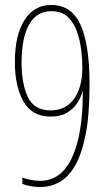

<svg xmlns="http://www.w3.org/2000/svg" viewBox="-20 -744 434 774"><path d="M341 -403Q341 -283 325.5 -203.5Q310 -124 283 -77Q256 -30 220 -10Q184 10 142 10Q123 10 103 6.5Q83 3 70 -3V-28Q84 -23 103.5 -19Q123 -15 142 -15Q226 -15 270 -108Q314 -201 314 -376H313Q309 -359 295 -334.5Q281 -310 254 -292Q227 -274 184 -274Q109 -274 74.5 -335Q40 -396 40 -493Q40 -603 79 -663.5Q118 -724 186 -724Q268 -724 304.5 -644.5Q341 -565 341 -403ZM188 -699Q128 -699 97.5 -645.5Q67 -592 67 -491Q67 -406 92.5 -352.5Q118 -299 184 -299Q245 -299 278.5 -345.5Q312 -392 312 -473Q312 -503 307.5 -541.5Q303 -580 290.5 -616Q278 -652 253.5 -675.5Q229 -699 188 -699Z"/></svg>

Font: Noto Sans Thai Looped ExtraCondensed Thin
Style: Regular
Weight: 100
Width: 2
Designer: Sasikarn Vongin, Ben Mitchell
Foundry: The Fontpad Ltd
Version: Version 1.001; ttfautohint (v1.8.4.7-5d5b)